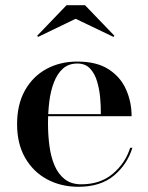

<svg xmlns="http://www.w3.org/2000/svg" viewBox="-20 -706 568 736"><path d="M280.5 10Q214 10 160.8 -18.5Q107.5 -47 76.5 -100.8Q45.5 -154.5 45.5 -230Q45.5 -305.5 75.5 -359.2Q105.5 -413 157.8 -441.5Q210 -470 276.5 -470Q350.5 -470 396.2 -440.5Q442 -411 463.2 -363Q484.5 -315 484.5 -260.5H112.5V-268.5H366.5Q367 -297.5 364 -331Q361 -364.5 352 -394.5Q343 -424.5 325 -443.5Q307 -462.5 276.5 -462.5Q243 -462.5 221.2 -443Q199.5 -423.5 186.8 -390.5Q174 -357.5 169 -316.8Q164 -276 164 -233Q164 -188.5 169.5 -146.8Q175 -105 189 -72Q203 -39 228 -19.2Q253 0.5 291.5 0.5Q364.5 0.5 412.5 -40Q460.5 -80.5 479 -139.5H487.5Q468 -76 416.8 -33Q365.5 10 280.5 10ZM126 -564.5 122.5 -569 235 -686H306L418.5 -569L415 -564.5L270 -634Z"/></svg>

Font: BodoniModa_28ptMedium
Style: Regular
Weight: 500
Designer: Owen Earl
Foundry: indestructible type
Version: Version 2.004